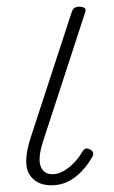

<svg xmlns="http://www.w3.org/2000/svg" viewBox="-20 -535 340 572"><path d="M133 17Q88 17 67.5 -15.5Q47 -48 71 -124L194 -500Q197 -508 202 -511.5Q207 -515 218 -515Q227 -515 232 -511Q237 -507 234 -499L109 -116Q92 -64 101 -40Q110 -16 136 -16Q153 -16 169.5 -25.5Q186 -35 200.5 -50Q215 -65 224 -81Q227 -87 232.5 -91Q238 -95 248 -90Q256 -86 257.5 -79.5Q259 -73 254 -66Q242 -45 224.5 -26Q207 -7 184.5 5Q162 17 133 17Z"/></svg>

Font: Playwrite RO Thin
Style: Regular
Weight: 250
Version: Version 1.002